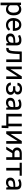

<svg xmlns="http://www.w3.org/2000/svg" viewBox="2856 -3434 770 6522"><g transform="rotate(90 3241.0 -173.0)"><path d="M374 -112.8Q410.6 -160.6 410.6 -254.9Q410.6 -337.9 374 -386.2Q337.9 -434.1 274.9 -434.1Q197.3 -434.1 158.7 -367.2V-131.3Q197.3 -64.9 275.9 -64.9Q337.9 -65.4 374 -112.8ZM501 -253.4V-245.6Q501 -131.3 448.2 -61Q394.5 9.3 302.2 9.3Q211.9 9.3 158.7 -45.4V190.9V192.9H156.2H70.3H68.4V190.9V-500V-502H70.3H148.9H150.9L151.4 -500L154.8 -450.2Q208.5 -511.2 301.3 -511.2Q394.5 -511.2 448.2 -442.9Q501 -374.5 501 -253.4Z M938 -298.8V-303.2Q934.1 -367.7 902.8 -403.3Q871.6 -438.5 817.4 -438.5Q765.6 -438.5 730 -401.4Q695.8 -364.3 687 -298.8ZM1021.5 -88.9Q957.5 9.3 829.1 9.3Q724.1 9.3 658.7 -57.6Q594.2 -124.5 593.8 -236.8V-252.9Q593.8 -328.1 622.6 -387.2Q651.4 -446.3 703.1 -480Q755.9 -513.7 817.4 -513.2Q918 -513.2 973.6 -448.2Q1028.3 -383.3 1028.3 -262.2V-226.6V-224.1H1026.4H684.1Q686.5 -153.3 727.5 -109.4Q769 -64.9 834 -64.9Q879.9 -64.9 911.1 -83.5Q942.4 -102.1 965.8 -131.8L967.3 -133.8L968.8 -132.3L1021 -91.8L1022.9 -90.3Z M1392.6 -100.1Q1431.6 -133.8 1432.1 -205.1V-245.1L1365.7 -242.7Q1277.3 -238.8 1244.1 -213.9Q1211.4 -189 1211.4 -143.1Q1211.4 -103 1233.9 -85Q1256.8 -66.4 1294.4 -66.4Q1353 -65.9 1392.6 -100.1ZM1171.9 -471.2Q1204.1 -489.3 1248 -502.4Q1292.5 -515.1 1342.3 -515.1Q1433.6 -515.1 1478 -474.1Q1522 -433.1 1522 -343.3V-4.4V-2V0H1519.5H1517.6H1458.5H1456.5H1454.6V-2L1454.1 -3.4L1439 -69.3Q1407.7 -30.3 1373.5 -10.7Q1355.5 -0.5 1330.6 4.4Q1305.7 9.3 1273.9 9.3Q1206.1 9.3 1162.1 -27.3Q1117.7 -64.5 1117.7 -142.6Q1117.7 -219.2 1174.8 -260.7Q1231.9 -301.8 1353.5 -305.7L1432.1 -308.1V-333.5Q1432.1 -393.6 1407.7 -416.5Q1383.3 -439.5 1337.4 -439.5Q1300.3 -439.5 1265.6 -428.2Q1231 -416.5 1201.2 -401.4L1199.2 -400.4L1196.8 -399.4L1195.8 -401.4L1194.8 -403.8L1169.9 -465.8L1168.9 -467.8L1168 -469.2L1169.9 -470.2Z M2087.4 -528.3V0H1996.6V-453.6H1816.9L1806.2 -255.9Q1797.4 -119.6 1760.5 -61Q1723.6 -2.4 1643.6 0H1607.4V-79.6L1633.3 -81.5Q1677.2 -86.4 1696.3 -132.3Q1715.3 -178.2 1720.7 -302.2L1730.5 -528.3Z M2574.2 -528.3H2664.6V0H2574.2V-385.3L2330.6 0H2240.2V-528.3H2330.6V-142.6Z M3100.1 -383.8Q3100.1 -420.9 3071.8 -442.6Q3043.5 -464.4 2994.1 -464.4Q2946.3 -464.4 2914.3 -439.5Q2882.3 -414.6 2882.3 -380.9H2792.5Q2792.5 -449.7 2850.1 -493.7Q2907.7 -537.6 2994.1 -537.6Q3086.9 -537.6 3138.7 -497.8Q3190.4 -458 3190.4 -384.3Q3190.4 -348.6 3168.9 -318.8Q3147.5 -289.1 3107.9 -271.5Q3200.2 -240.2 3200.2 -148.4Q3200.2 -75.7 3144 -33.2Q3087.9 9.3 2994.1 9.3Q2902.8 9.3 2843.5 -35.4Q2784.2 -80.1 2784.2 -156.2H2874Q2874 -117.7 2908.4 -90.1Q2942.9 -62.5 2994.1 -62.5Q3045.9 -62.5 3077.6 -86.4Q3109.4 -110.4 3109.4 -148.4Q3109.4 -192.9 3082.8 -212.2Q3056.2 -231.4 3000 -231.4H2909.7V-307.6H3007.8Q3100.1 -310.1 3100.1 -383.8Z M3576.7 -100.1Q3615.7 -133.8 3616.2 -205.1V-245.1L3549.8 -242.7Q3461.4 -238.8 3428.2 -213.9Q3395.5 -189 3395.5 -143.1Q3395.5 -103 3418 -85Q3440.9 -66.4 3478.5 -66.4Q3537.1 -65.9 3576.7 -100.1ZM3356 -471.2Q3388.2 -489.3 3432.1 -502.4Q3476.6 -515.1 3526.4 -515.1Q3617.7 -515.1 3662.1 -474.1Q3706.1 -433.1 3706.1 -343.3V-4.4V-2V0H3703.6H3701.7H3642.6H3640.6H3638.7V-2L3638.2 -3.4L3623 -69.3Q3591.8 -30.3 3557.6 -10.7Q3539.6 -0.5 3514.6 4.4Q3489.7 9.3 3458 9.3Q3390.1 9.3 3346.2 -27.3Q3301.8 -64.5 3301.8 -142.6Q3301.8 -219.2 3358.9 -260.7Q3416 -301.8 3537.6 -305.7L3616.2 -308.1V-333.5Q3616.2 -393.6 3591.8 -416.5Q3567.4 -439.5 3521.5 -439.5Q3484.4 -439.5 3449.7 -428.2Q3415 -416.5 3385.3 -401.4L3383.3 -400.4L3380.9 -399.4L3379.9 -401.4L3378.9 -403.8L3354 -465.8L3353 -467.8L3352.1 -469.2L3354 -470.2Z M3846.2 -528.3H3937V-73.7H4180.2V-528.3H4270.5V-73.7H4333.5L4324.7 156.7H4243.7V0H3846.2Z M4772.5 -528.3H4862.8V0H4772.5V-385.3L4528.8 0H4438.5V-528.3H4528.8V-142.6Z M5081.1 -366.2Q5081.1 -327.6 5107.4 -304Q5133.8 -280.3 5177.2 -279.8H5320.8V-455.1H5190.9Q5140.6 -455.1 5110.8 -430.4Q5081.1 -405.8 5081.1 -366.2ZM5411.6 -528.3V0H5320.8V-205.6H5184.6L5060.1 0H4962.4L5095.2 -219.2Q5044.4 -237.8 5017.3 -276.6Q4990.2 -315.4 4990.2 -367.2Q4990.2 -439.5 5044.4 -483.6Q5098.6 -527.8 5189.5 -528.3Z M5949.2 -455.1H5772V0H5681.6V-455.1H5507.8V-528.3H5949.2Z M6288.6 -100.1Q6327.6 -133.8 6328.1 -205.1V-245.1L6261.7 -242.7Q6173.3 -238.8 6140.1 -213.9Q6107.4 -189 6107.4 -143.1Q6107.4 -103 6129.9 -85Q6152.8 -66.4 6190.4 -66.4Q6249 -65.9 6288.6 -100.1ZM6067.9 -471.2Q6100.1 -489.3 6144 -502.4Q6188.5 -515.1 6238.3 -515.1Q6329.6 -515.1 6374 -474.1Q6418 -433.1 6418 -343.3V-4.4V-2V0H6415.5H6413.6H6354.5H6352.5H6350.6V-2L6350.1 -3.4L6335 -69.3Q6303.7 -30.3 6269.5 -10.7Q6251.5 -0.5 6226.6 4.4Q6201.7 9.3 6169.9 9.3Q6102.1 9.3 6058.1 -27.3Q6013.7 -64.5 6013.7 -142.6Q6013.7 -219.2 6070.8 -260.7Q6127.9 -301.8 6249.5 -305.7L6328.1 -308.1V-333.5Q6328.1 -393.6 6303.7 -416.5Q6279.3 -439.5 6233.4 -439.5Q6196.3 -439.5 6161.6 -428.2Q6127 -416.5 6097.2 -401.4L6095.2 -400.4L6092.8 -399.4L6091.8 -401.4L6090.8 -403.8L6065.9 -465.8L6064.9 -467.8L6064 -469.2L6065.9 -470.2Z"/></g></svg>

Font: MAUL
Style: Regular
Weight: 400
Designer: MAUL
Version: Version 1.0; 2020; ttfautohint (v1.8.3)